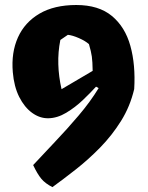

<svg xmlns="http://www.w3.org/2000/svg" viewBox="-20 -621 603 783"><path d="M193.8 142.1Q164.6 127.4 148.4 107.9Q132.3 88.4 115.2 52.2Q155.8 8.3 204.6 -43Q253.4 -94.2 300.5 -149.7Q347.7 -205.1 382.3 -261.7L371.6 -267.6Q349.6 -243.2 318.1 -213.1Q286.6 -183.1 250 -161.1Q213.4 -139.2 176.8 -138.7Q142.1 -138.2 110.8 -160.9Q79.6 -183.6 58.3 -225.8Q37.1 -268.1 32.2 -326.7Q25.4 -406.7 53.2 -468.5Q81.1 -530.3 141.1 -565.4Q201.2 -600.6 291 -600.6Q382.3 -600.6 436.3 -555.9Q490.2 -511.2 511.7 -433.8Q533.2 -356.4 527.3 -257.8Q510.7 -187 473.6 -127.7Q436.5 -68.4 388.4 -19.3Q340.3 29.8 289.3 69.8Q238.3 109.9 193.8 142.1ZM231 -257.3 357.9 -332Q357.4 -369.6 354.5 -390.4Q351.6 -411.1 342.8 -440.9Q328.1 -454.1 301.8 -465.6Q275.4 -477.1 256.8 -479L226.1 -458Q216.3 -409.2 217.8 -359.1Q219.2 -309.1 231 -257.3Z"/></svg>

Font: Fruktur
Style: Regular
Weight: 400
Designer: Viktoriya Grabowska, Eben Sorkin
Foundry: Viktoriya Grabowska
Version: Version 1.008; ttfautohint (v1.8.4.7-5d5b)